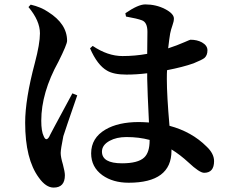

<svg xmlns="http://www.w3.org/2000/svg" viewBox="-20 -797 1040 870"><path d="M330 -365Q274 -203 267 -180Q255 -120 255 -104Q255 -85 265 -52Q274 -18 274 -3Q274 53 223 53Q188 53 156 8Q94 -76 94 -241Q94 -347 138 -512Q161 -599 161 -646Q161 -703 109 -765L119 -776Q166 -765 198 -743Q284 -689 284 -612Q284 -596 245 -518Q167 -377 167 -250Q167 -202 178 -180Q189 -153 204 -179Q197 -169 308 -374ZM658 -163Q610 -176 553 -176Q508 -176 477 -159Q442 -140 442 -110Q442 -57 533 -57Q605 -57 633 -83Q658 -106 658 -161ZM548 -737Q606 -777 638 -777Q687 -777 728 -756Q768 -735 768 -713Q768 -700 762 -684Q754 -661 751 -645Q747 -622 742 -578Q782 -591 816 -606Q841 -617 843 -617Q873 -617 895 -605Q920 -591 920 -569Q920 -546 906 -534Q896 -526 857 -510Q809 -493 737 -479Q736 -466 736 -439Q736 -364 748 -227Q849 -200 916 -133Q950 -101 950 -67Q950 -14 905 -14Q884 -14 834 -61Q796 -96 757 -120V-114Q757 31 563 31Q492 31 444 -3Q393 -40 393 -102Q393 -172 458 -210Q516 -244 609 -244Q625 -244 655 -242Q648 -382 647 -441V-465Q599 -459 553 -459Q495 -459 465 -477Q421 -502 388 -578L400 -589Q468 -543 535 -543Q592 -543 647 -553L648 -653Q648 -696 623 -705Q602 -713 551 -722Z"/></svg>

Font: Source Han Serif JP
Style: Bold
Weight: 700
Designer: Ryoko NISHIZUKA  (kana & ideographs); Frank Grießhammer (Latin, Greek & Cyrillic); Wenlong ZHANG  (bopomofo); Sandoll Co
Foundry: Adobe Systems Incorporated
Version: Version 1.000;PS 1;hotconv 16.6.53;makeotf.lib2.5.65590